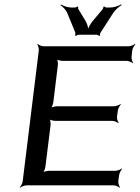

<svg xmlns="http://www.w3.org/2000/svg" viewBox="-20 -865 652 896"><path d="M532 -20 536 -48C537 -57 545 -72 550 -77L549 -79C543 -74 527 -68 518 -68H209C200 -68 183 -64 177 -59L179 -57C185 -62 191 -79 192 -88L216 -281C217 -290 215 -307 210 -312L208 -310C212 -305 229 -301 238 -301H504C513 -301 527 -295 532 -290L534 -292C529 -297 525 -312 526 -321L530 -349C531 -358 539 -373 544 -378L543 -380C537 -375 521 -369 512 -369H246C237 -369 220 -365 214 -360L216 -358C222 -363 228 -380 229 -389L250 -561C251 -570 249 -587 245 -592L242 -590C247 -585 263 -581 272 -581H571C580 -581 595 -575 599 -570L601 -572C597 -577 593 -592 594 -601L597 -629C598 -638 606 -653 612 -658L610 -660C604 -655 589 -649 580 -649H184C175 -649 160 -655 156 -660L154 -658C158 -653 162 -638 161 -629L86 -20C85 -11 78 4 72 9L74 11C79 6 95 0 104 0H510C519 0 533 6 538 11L540 9C536 4 531 -11 532 -20ZM347 -703H430C434 -703 442 -699 444 -697L447 -699C445 -701 447 -710 450 -714L508 -804C517 -819 537 -835 547 -841L546 -845C535 -838 512 -830 495 -830H476C473 -830 467 -833 467 -835L462 -833C463 -831 461 -824 459 -822L412 -766C401 -753 390 -732 388 -720H392C394 -732 387 -753 380 -766L346 -822C344 -824 344 -831 345 -833L342 -835C340 -833 334 -830 331 -830H312C295 -830 274 -838 265 -844L262 -841C272 -835 288 -819 294 -804L331 -714C332 -710 332 -701 330 -699L334 -697C335 -699 343 -703 347 -703Z"/></svg>

Font: Gamestation Storm Oblique 
Style: Italic
Weight: 400
Designer: Jonas Hecksher
Foundry: Jonas Hecksher, Playtypeª, e-types AS
Version: Version 1.003